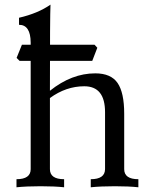

<svg xmlns="http://www.w3.org/2000/svg" viewBox="-20 -793 637 813"><path d="M565.9 0Q525.4 -4.4 466.3 -4.4Q407.2 -4.4 364.3 0V-34.2Q424.3 -34.2 424.8 -76.7V-317.9Q424.8 -427.7 336.9 -427.7Q259.8 -427.7 191.4 -377.9V-76.7Q191.4 -34.2 251.5 -34.2V0Q210.9 -4.4 151.9 -4.4Q92.8 -4.4 49.8 0V-34.2Q109.9 -34.2 109.9 -76.7V-612.8Q109.4 -688 60.5 -688V-717.8Q140.6 -736.3 193.8 -773.4Q191.4 -727.1 191.4 -408.7Q283.7 -482.4 383.3 -482.4Q449.7 -482.4 477.8 -441.7Q505.9 -400.9 505.9 -311.5V-76.7Q505.9 -34.2 565.9 -34.2ZM370.6 -535.2H63L50.3 -547.9L72.8 -603.5H380.4L392.1 -590.8Z"/></svg>

Font: Kelvinch
Style: Regular
Weight: 400
Designer: Paul James MIller
Foundry: High-Logic / Made with FontCreator
Version: Version 3.30 September 23, 2016